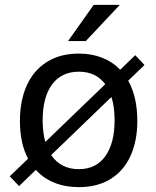

<svg xmlns="http://www.w3.org/2000/svg" viewBox="-20 -760 640 790"><path d="M507.5 -428Q545 -361.5 545 -262.5Q545 -181 517.5 -119.5Q490 -58 435.8 -24Q381.5 10 304.5 10Q249 10 204 -8Q159 -26 127.5 -61L58.5 5.5L20 -34.5L95.5 -107Q62 -170 62 -262.5Q62 -346 90.2 -408.5Q118.5 -471 173 -505.2Q227.5 -539.5 304.5 -539.5Q357 -539.5 400.2 -522.5Q443.5 -505.5 474.5 -473L536.5 -533L574.5 -492.5ZM166.5 -176 413 -413.5Q375 -465 304.5 -465Q233 -465 194.2 -412.5Q155.5 -360 155.5 -264.5Q155.5 -215 166.5 -176ZM304.5 -64Q375 -64 413.2 -117.2Q451.5 -170.5 451.5 -264.5Q451.5 -320.5 438.5 -361L190.5 -122Q230 -64 304.5 -64ZM473 -740 333 -591H260L365.5 -740Z"/></svg>

Font: 1883 Sans
Style: Regular
Weight: 400
Designer: 1883 Sans project is a fork of Public Sans.
Version: Version 1.009